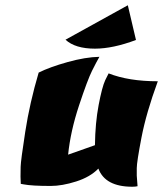

<svg xmlns="http://www.w3.org/2000/svg" viewBox="-20 -710 620 730"><path d="M483 0Q380 0 354 -69Q323 -37 269.5 -20Q216 -3 173 -3Q101 -3 70 -9L59 -11Q58 -24 58 -38.5Q58 -53 58.5 -76Q59 -99 76 -209Q93 -319 127 -434Q169 -455 237 -474Q305 -493 358 -494Q347 -475 330 -441Q313 -407 280.5 -309Q248 -211 239 -122L341 -158Q342 -242 355 -310.5Q368 -379 380 -405L393 -431Q469 -401 580 -401Q536 -281 518 -187.5Q500 -94 500 -70.5Q500 -47 500 -42L503 -2Q495 0 483 0ZM497 -558Q409 -525 341 -525Q266 -525 229 -559L466 -690Z"/></svg>

Font: Ceviche One
Style: Regular
Weight: 400
Version: Version 1.002